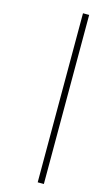

<svg xmlns="http://www.w3.org/2000/svg" viewBox="-144 -776 583 1052"><g transform="rotate(15 148.0 -250.5)"><path d="M223 229V-730H188V229Z"/></g></svg>

Font: RazerF5 Thin
Style: Italic
Weight: 250
Foundry: Razer Inc.
Version: Version 2